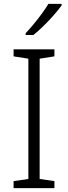

<svg xmlns="http://www.w3.org/2000/svg" viewBox="-20 -968 351 988"><path d="M260 0H50V-36L126 -47V-666L50 -678V-714H260V-678L184 -666V-47L260 -36ZM297 -948V-940Q282 -919 257.5 -891Q233 -863 205 -835.5Q177 -808 152 -788H112V-797Q130 -816 152.5 -843Q175 -870 195.5 -898Q216 -926 229 -948Z"/></svg>

Font: BC Sans Light
Style: Regular
Weight: 300
Designer: Monotype Design Team
Foundry: Monotype Imaging Inc.
Version: Version 2.000;GOOG;noto-source:20170915:90ef993387c0